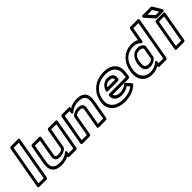

<svg xmlns="http://www.w3.org/2000/svg" viewBox="207 -1945 3149 3149"><g transform="rotate(-45 1782.0 -370.0)"><path d="M222 -25H102L226 -725H345ZM238 25C249 25 264 15 267 0L399 -750C401 -761 394 -775 379 -775H210C199 -775 183 -765 180 -750L48 0C46 11 54 25 69 25Z M656 -79C721 -79 772 -100 806 -140C810 -144 812 -150 813 -154L875 -503H994L910 -25H799L802 -56C802 -56 803 -107 762 -72C723 -39 671 -15 596 -15C463 -15 421 -76 441 -187L497 -503H616L560 -186C548 -121 584 -79 656 -79ZM767 25H926C937 25 952 15 955 0L1048 -528C1050 -539 1043 -553 1028 -553H859C848 -553 832 -543 829 -528L765 -162C746 -143 716 -129 665 -129C614 -129 603 -147 610 -186L670 -528C672 -539 665 -553 650 -553H481C470 -553 454 -543 451 -528L391 -187C367 -52 430 35 587 35C650 35 703 20 747 -5C746 12 750 25 767 25Z M1431 -448C1371 -448 1323 -423 1292 -388C1288 -384 1286 -378 1285 -373L1224 -25H1104L1189 -503H1300L1296 -465C1296 -465 1297 -414 1337 -450C1377 -486 1435 -513 1512 -513C1644 -513 1676 -450 1656 -336L1602 -25H1482L1537 -337C1550 -411 1511 -448 1431 -448ZM1422 -398C1485 -398 1495 -383 1487 -337L1428 0C1426 11 1434 25 1449 25H1618C1629 25 1644 15 1647 0L1706 -336C1730 -470 1680 -563 1521 -563C1455 -563 1399 -545 1352 -517L1353 -530C1354 -543 1345 -553 1332 -553H1173C1162 -553 1146 -543 1143 -528L1050 0C1048 11 1056 25 1071 25H1240C1251 25 1266 15 1269 0L1333 -364C1352 -382 1380 -398 1422 -398Z M2137 -513C2271 -513 2335 -456 2351 -376C2357 -347 2356 -315 2350 -278L2344 -243H1964C1954 -243 1936 -237 1935 -215C1932 -132 1993 -79 2090 -79C2155 -79 2210 -98 2252 -129L2291 -84C2239 -43 2166 -15 2067 -15C1922 -15 1845 -76 1822 -157C1814 -185 1812 -214 1818 -246L1822 -265C1849 -418 1973 -513 2137 -513ZM1989 -193H2360C2371 -193 2386 -203 2389 -218L2400 -278C2407 -320 2408 -359 2401 -394C2381 -496 2296 -563 2146 -563C1953 -563 1803 -443 1772 -265L1768 -246C1761 -207 1763 -170 1773 -136C1802 -34 1899 35 2058 35C2181 35 2278 -6 2343 -69C2353 -78 2355 -94 2347 -103L2278 -181C2269 -191 2253 -190 2242 -180C2209 -150 2164 -129 2099 -129C2038 -129 2000 -154 1989 -193ZM2242 -326C2255 -402 2207 -449 2124 -449C2031 -449 1976 -385 1955 -318C1952 -308 1952 -289 1975 -289H2210C2225 -289 2238 -303 2240 -314ZM2193 -339H2015C2034 -374 2063 -399 2116 -399C2174 -399 2194 -376 2193 -339Z M2851 -73C2812 -39 2767 -15 2696 -15C2618 -15 2572 -45 2545 -83C2516 -123 2503 -184 2516 -258L2518 -268C2538 -381 2596 -460 2686 -495C2715 -507 2749 -513 2785 -513C2851 -513 2886 -492 2912 -462C2912 -462 2949 -430 2958 -480L3001 -725H3120L2997 -25H2891L2892 -60C2892 -60 2892 -108 2851 -73ZM2468 -268 2466 -258C2451 -174 2465 -101 2502 -50C2536 -2 2595 35 2687 35C2749 35 2799 18 2840 -8L2839 4C2839 16 2848 25 2860 25H3013C3024 25 3039 15 3042 0L3174 -750C3176 -761 3169 -775 3154 -775H2985C2974 -775 2958 -765 2955 -750L2917 -531C2887 -551 2847 -563 2794 -563C2613 -563 2497 -432 2468 -268ZM2937 -381C2920 -421 2881 -448 2817 -448C2701 -448 2652 -351 2637 -268L2636 -258C2621 -175 2636 -79 2750 -79C2815 -79 2864 -107 2895 -147C2898 -151 2900 -157 2901 -160L2938 -368C2939 -373 2938 -378 2937 -381ZM2887 -361 2853 -167C2834 -145 2805 -129 2759 -129C2685 -129 2673 -182 2686 -258L2687 -268C2700 -344 2733 -398 2808 -398C2855 -398 2876 -383 2887 -361Z M3410 -25H3290L3374 -503H3495ZM3427 25C3438 25 3453 15 3456 0L3549 -528C3551 -539 3544 -553 3529 -553H3358C3347 -553 3332 -543 3329 -528L3236 0C3234 11 3241 25 3256 25ZM3490 -617H3412L3321 -718H3430ZM3532 -567C3581 -567 3559 -607 3559 -607L3469 -758C3466 -763 3459 -768 3451 -768H3266C3218 -768 3242 -725 3242 -725L3377 -574C3380 -571 3387 -567 3393 -567Z"/></g></svg>

Font: Asimov
Style: XWidOuIt
Weight: 500
Designer: Google
Version: Version 2.000980; 2014